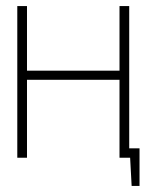

<svg xmlns="http://www.w3.org/2000/svg" viewBox="-20 -520 496 633"><path d="M391 -31V0H409L414 93H440V-31ZM374 -287H69V-500H37V0H69V-257H374V0H406V-500H374Z"/></svg>

Font: Advent Pro ExtraLight
Style: Regular
Weight: 250
Version: Version 3.000